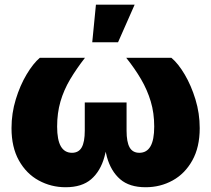

<svg xmlns="http://www.w3.org/2000/svg" viewBox="-20 -786 896 814"><path d="M258.3 7.8Q196.8 7.8 144.3 -20.8Q91.8 -49.3 60.3 -105.5Q28.8 -161.6 28.8 -242.7Q28.8 -305.7 46.9 -364.7Q64.9 -423.8 92.8 -470.5Q120.6 -517.1 148.9 -541H340.3Q304.2 -494.6 277.3 -449.5Q250.5 -404.3 236.3 -355.5Q222.2 -306.6 222.2 -249.5Q222.2 -192.9 238 -165.5Q253.9 -138.2 285.2 -138.2Q313.5 -138.2 326.4 -161.1Q339.4 -184.1 339.4 -231.9V-351.6H516.6V-231.9Q516.6 -184.1 529.5 -161.1Q542.5 -138.2 570.8 -138.2Q602.1 -138.2 617.9 -165.5Q633.8 -192.9 633.8 -249.5Q633.8 -307.1 619.1 -356Q604.5 -404.8 578.1 -450Q551.8 -495.1 515.1 -541H706.5Q735.4 -517.1 762.9 -470.5Q790.5 -423.8 808.6 -364.7Q826.7 -305.7 826.7 -242.7Q826.7 -161.6 795.2 -105.5Q763.7 -49.3 711.7 -20.8Q659.7 7.8 597.2 7.8Q528.8 7.8 489.5 -26.1Q450.2 -60.1 433.3 -120.6Q416.5 -181.2 415.5 -260.7H440.4Q439.5 -181.2 422.6 -120.6Q405.8 -60.1 366.5 -26.1Q327.1 7.8 258.3 7.8ZM371.1 -606.9 386.7 -766.1H550.8L480.5 -606.9Z"/></svg>

Font: Inter 17pt Black
Style: Regular
Weight: 900
Version: Version 4.001;git-66647c0bb